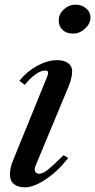

<svg xmlns="http://www.w3.org/2000/svg" viewBox="-20 -800 411 830"><path d="M307.1 -779.8Q333 -779.8 352.1 -763.9Q371.1 -748 371.1 -725.1Q371.1 -698.2 347.9 -676.5Q324.7 -654.8 295.9 -654.8Q267.6 -654.8 250.7 -670.4Q233.9 -686 233.9 -711.9Q233.9 -739.3 256.1 -759.5Q278.3 -779.8 307.1 -779.8ZM227.1 -540Q256.3 -540 274.2 -527.3Q292 -514.6 292 -491.2Q292 -464.4 275.9 -424.8L132.8 -81.1Q129.9 -73.7 129.9 -67.9Q129.9 -59.6 135.3 -54.2Q140.6 -48.8 149.9 -48.8Q164.1 -48.8 185.1 -64.9Q206.1 -81.1 254.9 -128.9L274.9 -117.2Q229.5 -59.1 177.7 -24.7Q126 9.8 87.9 9.8Q57.6 9.8 40.3 -4.2Q22.9 -18.1 22.9 -45.9Q22.9 -76.2 38.1 -110.8L183.1 -466.8Q188 -477.5 188 -485.8Q188 -495.1 174.8 -495.1Q156.7 -495.1 133.1 -478.3Q109.4 -461.4 86.9 -433.1L64 -451.2Q97.2 -492.2 141.8 -516.1Q186.5 -540 227.1 -540Z"/></svg>

Font: Libre Caslon Text
Style: Italic
Weight: 400
Italic angle: -25°
Designer: Pablo Impallari, Rodrigo Fuenzalida
Foundry: Pablo Impallari, Rodrigo Fuenzalida
Version: Version 1.002